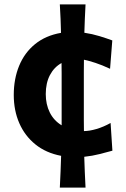

<svg xmlns="http://www.w3.org/2000/svg" viewBox="-20 -708 575 879"><path d="M253.9 150.9Q255.9 112.8 257.3 76.7Q258.8 40.5 259.8 5.4Q190.4 -7.8 142.1 -46.9Q93.8 -85.9 68.4 -144Q43 -202.1 43 -273.4Q43 -346.7 67.6 -406.7Q92.3 -466.8 140.6 -506.1Q189 -545.4 259.3 -557.6Q258.8 -588.9 257.3 -621.6Q255.9 -654.3 253.9 -688H371.6Q369.6 -654.3 368.4 -621.8Q367.2 -589.4 366.2 -558.1Q402.3 -552.7 435.8 -542.5Q469.2 -532.2 494.1 -522.9L483.9 -393.1Q447.3 -410.2 416.7 -420.2Q386.2 -430.2 364.3 -434.6Q363.8 -407.7 363.8 -380.6Q363.8 -353.5 363.8 -326.2V-210.9Q363.8 -185.1 363.8 -159.4Q363.8 -133.8 364.3 -107.9Q389.2 -107.9 421.6 -117.4Q454.1 -127 486.3 -145L494.6 -18.1Q469.7 -11.2 436.3 -2.7Q402.8 5.9 365.7 9.8Q366.7 43.9 368.2 79.1Q369.6 114.3 371.6 150.9ZM189.5 -277.3Q189.5 -230 208 -192.9Q226.6 -155.8 262.2 -134.3Q262.2 -153.3 262.2 -172.4Q262.2 -191.4 262.2 -210.9V-326.2Q262.2 -349.6 262.2 -373Q262.2 -396.5 261.7 -419.4Q228 -400.9 208.7 -364.5Q189.5 -328.1 189.5 -277.3Z"/></svg>

Font: Pinar DS4-SemiBold
Style: Regular
Weight: 600
Designer: Amin Abedi
Version: Version 2.000